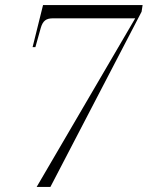

<svg xmlns="http://www.w3.org/2000/svg" viewBox="-20 -734 580 754"><path d="M124 0H178L536 -688L540 -714H149L108 -549H119L140 -624C148 -652 161 -662 187 -662H511Z"/></svg>

Font: Noto Serif Display SemiCondensed Light
Style: Italic
Weight: 300
Width: 4
Italic angle: -12°
Designer: Monotype Design Team
Foundry: Monotype Imaging Inc.
Version: Version 2.009